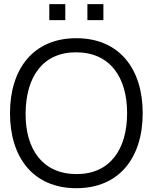

<svg xmlns="http://www.w3.org/2000/svg" viewBox="-20 -926 764 960"><path d="M497 -825.5V-905.5H417V-825.5ZM306.5 -825.5V-905.5H226.5V-825.5ZM361.5 15C577 15 693.5 -138.5 693.5 -360C693.5 -581.5 577 -735 361.5 -735C146.5 -735 30 -581.5 30 -360C30 -138.5 146.5 15 361.5 15ZM361.5 -55.5C192.5 -56.5 106.5 -180 108 -360C109.5 -540 192.5 -665 361.5 -664.5C530.5 -663.5 615.5 -540 615.5 -360C615.5 -180 530.5 -55 361.5 -55.5Z"/></svg>

Font: Manrope
Style: Regular
Weight: 400
Designer: Mikhail Sharanda
Foundry: Mikhail Sharanda
Version: Version 4.505